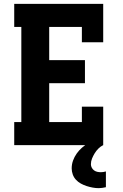

<svg xmlns="http://www.w3.org/2000/svg" viewBox="-20 -755 640 999"><path d="M54 0V-120H91V-615H54V-735H517V-535H406V-615H236V-442H422V-322H236V-120H406V-200H517V0ZM494 224Q478 224 462 221Q446 218 430.5 213Q415 208 400.5 200Q386 192 375 180Q364 168 358.5 152.5Q353 137 353 121Q353 100 360 80.5Q367 61 379 44Q391 27 406.5 13.5Q422 0 440 -10.5Q458 -21 477.5 -28.5Q497 -36 517 -40V0Q503 7 492 18Q481 29 473 42Q465 55 459 69.5Q453 84 453 100Q453 109 457.5 117.5Q462 126 469.5 131.5Q477 137 486 139Q495 141 505 141Q511 141 518 140Q525 139 531 137V219Q522 221 512.5 222.5Q503 224 494 224Z"/></svg>

Font: Iosevka Etoile Heavy
Style: Regular
Weight: 900
Designer: Belleve Invis
Foundry: Belleve Invis
Version: Version 22.1.2; ttfautohint (v1.8.4)